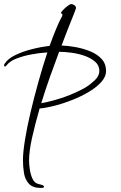

<svg xmlns="http://www.w3.org/2000/svg" viewBox="-56 -733 596 945"><path d="M145 192Q105 192 86 171Q67 150 62 118.5Q57 87 57 55Q57 17 67 -45Q77 -107 94.5 -181Q112 -255 133.5 -331.5Q155 -408 177 -475Q141 -473 100 -465.5Q59 -458 25.5 -445Q-8 -432 -23 -412Q-27 -406 -32 -406Q-36 -406 -36 -411Q-36 -414 -34 -418Q-18 -444 19.5 -462Q57 -480 103 -491.5Q149 -503 188 -507Q205 -554 220.5 -591.5Q236 -629 249 -652Q251 -656 251 -659Q251 -664 250.5 -665Q250 -666 249 -666Q241 -666 245.5 -673Q250 -680 260 -689.5Q270 -699 280 -706Q290 -713 294 -713Q302 -713 310 -707.5Q318 -702 318 -693Q318 -689 297 -637.5Q276 -586 247 -509Q279 -508 317 -501Q355 -494 389 -480Q423 -466 444.5 -442.5Q466 -419 466 -383Q466 -356 443 -330Q420 -304 382.5 -281.5Q345 -259 301 -241.5Q257 -224 214.5 -213Q172 -202 139 -199Q117 -123 102 -56Q87 11 87 58Q87 74 90.5 99.5Q94 125 104 147Q114 169 135 173Q140 174 150 177Q160 180 161 187Q159 191 154 191.5Q149 192 145 192ZM147 -225Q206 -236 261 -255.5Q316 -275 364 -302Q387 -316 410 -337.5Q433 -359 433 -384Q433 -411 412.5 -429Q392 -447 361 -458Q330 -469 296 -473.5Q262 -478 235 -478Q213 -420 190 -355Q167 -290 147 -225Z"/></svg>

Font: Licorice
Style: Regular
Weight: 400
Designer: Robert E. Leuschke
Foundry: Robert E. Leuschke
Version: Version 1.010; ttfautohint (v1.8.3)